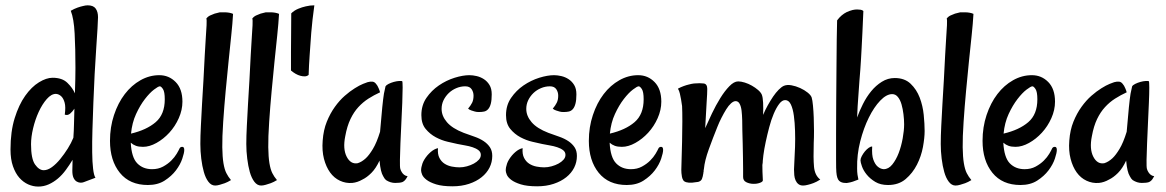

<svg xmlns="http://www.w3.org/2000/svg" viewBox="-20 -685 4386 722"><path d="M348.6 -620.1Q348.6 -609.4 346.7 -578.1Q344.7 -546.9 341.8 -502.9Q338.9 -459 335.9 -406.2Q333 -353.5 331.1 -298.8Q329.1 -244.1 327.6 -196.8Q326.2 -149.4 326.7 -112.3Q327.1 -75.2 330.1 -50.3Q333 -25.4 338.9 -16.6L294.9 0Q290 2 283.2 2Q276.4 2 269 -2Q261.7 -5.9 256.8 -15.6Q252 -25.4 252 -43Q252 -49.8 252.4 -60.1Q252.9 -70.3 252.9 -84Q241.2 -64.5 227.5 -45.9Q213.9 -27.3 197.8 -13.7Q181.6 0 163.1 8.3Q144.5 16.6 124 16.6Q104.5 16.6 85.9 8.3Q67.4 0 52.7 -16.6Q38.1 -33.2 28.8 -59.6Q19.5 -85.9 19.5 -123Q19.5 -190.4 35.2 -240.7Q50.8 -291 74.7 -324.7Q98.6 -358.4 126.5 -375.5Q154.3 -392.6 177.7 -392.6Q213.9 -392.6 233.4 -373.5Q252.9 -354.5 261.7 -334Q262.7 -362.3 263.2 -387.2Q263.7 -412.1 263.7 -429.7Q263.7 -502 260.7 -558.6Q257.8 -615.2 246.1 -644.5Q259.8 -652.3 271 -656.2Q282.2 -660.2 291 -662.1Q301.8 -665 309.6 -665Q331.1 -665 339.8 -652.8Q348.6 -640.6 348.6 -620.1ZM255.9 -167Q257.8 -192.4 258.3 -220.2Q258.8 -248 259.8 -276.4Q252.9 -265.6 243.7 -257.8Q234.4 -250 223.6 -253.9Q227.5 -283.2 223.1 -298.8Q218.8 -314.5 210.9 -322.3Q202.1 -331.1 190.4 -332Q172.9 -332 155.8 -312.5Q138.7 -293 125.5 -264.2Q112.3 -235.4 104.5 -202.6Q96.7 -169.9 96.7 -142.6Q96.7 -87.9 111.8 -66.4Q127 -44.9 144.5 -44.9Q159.2 -44.9 175.3 -56.6Q191.4 -68.4 206.5 -86.9Q221.7 -105.5 234.9 -126.5Q248 -147.5 255.9 -167Z M536.1 10.7Q467.8 10.7 430.7 -35.2Q393.6 -81.1 393.6 -155.3Q393.6 -207 408.7 -252.4Q423.8 -297.9 449.2 -331.1Q474.6 -364.3 508.3 -383.3Q542 -402.3 579.1 -402.3Q615.2 -402.3 640.6 -376.5Q666 -350.6 666 -302.7Q666 -271.5 652.3 -240.7Q638.7 -210 616.7 -186Q594.7 -162.1 568.4 -147.5Q542 -132.8 517.6 -132.8Q502 -132.8 491.2 -136.7Q480.5 -140.6 471.7 -148.4Q474.6 -92.8 496.1 -70.8Q517.6 -48.8 551.8 -48.8Q575.2 -48.8 593.3 -58.6Q611.3 -68.4 624 -81.1Q636.7 -93.8 644.5 -106.9Q652.3 -120.1 655.3 -127Q658.2 -132.8 665.5 -132.8Q672.9 -132.8 672.9 -121.1Q672.9 -110.4 665.5 -88.4Q658.2 -66.4 641.6 -44.4Q625 -22.5 599.1 -5.9Q573.2 10.7 536.1 10.7ZM581.1 -360.4Q575.2 -360.4 559.1 -348.1Q543 -335.9 524.9 -312.5Q506.8 -289.1 491.7 -256.3Q476.6 -223.6 472.7 -182.6Q531.2 -196.3 565.4 -225.6Q599.6 -254.9 599.6 -311.5Q599.6 -339.8 592.8 -350.1Q585.9 -360.4 581.1 -360.4Z M856.4 -632.8Q854.5 -597.7 849.6 -551.8Q844.7 -505.9 839.4 -453.1Q834 -400.4 828.6 -342.8Q823.2 -285.2 819.3 -226.6Q815.4 -168 815.9 -131.3Q816.4 -94.7 820.3 -71.3Q824.2 -47.9 831.1 -34.2Q837.9 -20.5 848.6 -7.8Q835.9 0 825.2 3.9Q814.5 7.8 806.6 9.8Q796.9 12.7 789.1 12.7Q774.4 12.7 763.7 -1.5Q752.9 -15.6 746.6 -38.1Q740.2 -60.5 736.8 -88.4Q733.4 -116.2 733.4 -143.6Q733.4 -172.9 735.4 -211.4Q737.3 -250 739.7 -293.5Q742.2 -336.9 745.1 -384.3Q748 -431.6 750 -478.5Q752 -514.6 753.9 -543.9Q755.9 -569.3 756.8 -590.3Q757.8 -611.3 755.9 -615.2Q761.7 -623 770.5 -627Q779.3 -630.9 787.1 -633.8Q796.9 -636.7 806.6 -638.7H825.2Q833 -638.7 841.8 -637.2Q850.6 -635.7 856.4 -632.8Z M1029.3 -632.8Q1027.3 -597.7 1022.5 -551.8Q1017.6 -505.9 1012.2 -453.1Q1006.8 -400.4 1001.5 -342.8Q996.1 -285.2 992.2 -226.6Q988.3 -168 988.8 -131.3Q989.3 -94.7 993.2 -71.3Q997.1 -47.9 1003.9 -34.2Q1010.7 -20.5 1021.5 -7.8Q1008.8 0 998 3.9Q987.3 7.8 979.5 9.8Q969.7 12.7 961.9 12.7Q947.3 12.7 936.5 -1.5Q925.8 -15.6 919.4 -38.1Q913.1 -60.5 909.7 -88.4Q906.2 -116.2 906.2 -143.6Q906.2 -172.9 908.2 -211.4Q910.2 -250 912.6 -293.5Q915 -336.9 918 -384.3Q920.9 -431.6 922.9 -478.5Q924.8 -514.6 926.8 -543.9Q928.7 -569.3 929.7 -590.3Q930.7 -611.3 928.7 -615.2Q934.6 -623 943.4 -627Q952.1 -630.9 960 -633.8Q969.7 -636.7 979.5 -638.7H998Q1005.9 -638.7 1014.6 -637.2Q1023.4 -635.7 1029.3 -632.8Z M1074.2 -488.3Q1074.2 -519.5 1074.7 -557.6Q1075.2 -595.7 1075.2 -634.8Q1085.9 -645.5 1101.1 -651.9Q1116.2 -658.2 1129.9 -661.1Q1145.5 -665 1162.1 -665Q1154.3 -609.4 1150.4 -561.5Q1146.5 -513.7 1144.5 -478.5Q1141.6 -437.5 1140.6 -403.3Q1134.8 -398.4 1127 -397.9Q1119.1 -397.5 1109.9 -399.9Q1100.6 -402.3 1091.3 -407.7Q1082 -413.1 1074.2 -419.9Z M1485.4 -49.8Q1487.3 -43 1491.2 -37.1Q1494.1 -32.2 1499.5 -27.8Q1504.9 -23.4 1512.7 -22.5Q1505.9 -8.8 1499 -3.9Q1495.1 -1 1492.2 0Q1483.4 2.9 1465.8 2.9Q1448.2 2.9 1431.6 -7.8Q1425.8 -12.7 1420.9 -22.5Q1416 -30.3 1412.6 -44.4Q1409.2 -58.6 1407.2 -81.1Q1393.6 -51.8 1376.5 -34.7Q1359.4 -17.6 1342.8 -9.8Q1324.2 1 1304.7 2.9Q1280.3 4.9 1258.3 -5.4Q1236.3 -15.6 1221.2 -36.6Q1206.1 -57.6 1198.2 -87.9Q1190.4 -118.2 1193.4 -156.2Q1196.3 -196.3 1209 -227.5Q1221.7 -258.8 1239.3 -283.2Q1256.8 -307.6 1276.4 -324.7Q1295.9 -341.8 1314 -353Q1332 -364.3 1345.2 -369.6Q1358.4 -375 1362.3 -376Q1373 -378.9 1380.9 -377.9Q1388.7 -377 1394.5 -369.1Q1396.5 -366.2 1399.4 -362.3Q1401.4 -358.4 1404.3 -352.1Q1407.2 -345.7 1409.2 -337.9Q1385.7 -327.1 1365.2 -314Q1344.7 -300.8 1327.6 -282.2Q1310.5 -263.7 1297.9 -237.3Q1285.2 -210.9 1278.3 -172.9Q1268.6 -125 1283.7 -95.7Q1298.8 -66.4 1325.2 -71.3Q1340.8 -76.2 1355.5 -89.8Q1368.2 -101.6 1382.3 -125Q1396.5 -148.4 1409.2 -189.5Q1414.1 -248 1417.5 -281.7Q1420.9 -315.4 1423.8 -333Q1427.7 -353.5 1429.7 -360.4Q1432.6 -365.2 1441.4 -369.6Q1450.2 -374 1460.9 -377Q1471.7 -379.9 1480.5 -380.4Q1489.3 -380.9 1492.2 -379.9Q1494.1 -378.9 1494.1 -356Q1494.1 -333 1492.7 -298.3Q1491.2 -263.7 1489.3 -223.1Q1487.3 -182.6 1485.8 -146.5Q1484.4 -110.4 1483.9 -83.5Q1483.4 -56.6 1485.4 -49.8Z M1723.6 -185.5Q1745.1 -177.7 1764.6 -170.9Q1784.2 -164.1 1798.8 -154.3Q1813.5 -144.5 1822.3 -131.3Q1831.1 -118.2 1831.1 -98.6Q1831.1 -75.2 1820.8 -54.7Q1810.5 -34.2 1791 -18.6Q1771.5 -2.9 1743.7 6.3Q1715.8 15.6 1681.6 15.6Q1643.6 15.6 1620.1 8.3Q1596.7 1 1584 -8.8Q1571.3 -18.6 1567.4 -28.3Q1563.5 -38.1 1563.5 -43.9Q1563.5 -55.7 1568.4 -69.8Q1573.2 -84 1586.9 -100.6Q1592.8 -107.4 1599.6 -113.3Q1613.3 -125 1627 -127.9Q1625 -105.5 1632.3 -91.3Q1639.6 -77.1 1651.9 -69.3Q1664.1 -61.5 1679.2 -58.6Q1694.3 -55.7 1708 -55.7Q1721.7 -55.7 1735.8 -59.6Q1750 -63.5 1761.7 -69.8Q1773.4 -76.2 1780.8 -84.5Q1788.1 -92.8 1788.1 -102.5Q1788.1 -113.3 1779.3 -120.1Q1770.5 -127 1757.3 -131.3Q1744.1 -135.7 1729 -138.2Q1713.9 -140.6 1700.2 -143.6Q1686.5 -146.5 1663.6 -151.9Q1640.6 -157.2 1618.7 -168.9Q1596.7 -180.7 1580.6 -200.2Q1564.5 -219.7 1564.5 -252Q1564.5 -289.1 1583.5 -316.9Q1602.5 -344.7 1630.4 -363.8Q1658.2 -382.8 1689.5 -392.6Q1720.7 -402.3 1745.1 -402.3Q1757.8 -402.3 1772.5 -398.9Q1787.1 -395.5 1799.8 -387.2Q1812.5 -378.9 1820.8 -365.2Q1829.1 -351.6 1829.1 -330.1Q1829.1 -308.6 1825.7 -295.4Q1822.3 -282.2 1815.9 -274.9Q1809.6 -267.6 1800.8 -265.6Q1792 -263.7 1780.3 -263.7Q1772.5 -263.7 1765.6 -265.6Q1759.8 -267.6 1752.9 -269.5Q1746.1 -271.5 1740.2 -276.4Q1750 -288.1 1755.4 -298.8Q1760.7 -309.6 1760.7 -325.2Q1760.7 -338.9 1753.4 -349.6Q1746.1 -360.4 1729.5 -360.4Q1711.9 -360.4 1695.8 -353.5Q1679.7 -346.7 1667.5 -335Q1655.3 -323.2 1647.9 -308.1Q1640.6 -293 1640.6 -275.4Q1640.6 -249 1660.6 -225.6Q1680.7 -202.1 1723.6 -185.5Z M2042 -185.5Q2063.5 -177.7 2083 -170.9Q2102.5 -164.1 2117.2 -154.3Q2131.8 -144.5 2140.6 -131.3Q2149.4 -118.2 2149.4 -98.6Q2149.4 -75.2 2139.2 -54.7Q2128.9 -34.2 2109.4 -18.6Q2089.8 -2.9 2062 6.3Q2034.2 15.6 2000 15.6Q1961.9 15.6 1938.5 8.3Q1915 1 1902.3 -8.8Q1889.6 -18.6 1885.7 -28.3Q1881.8 -38.1 1881.8 -43.9Q1881.8 -55.7 1886.7 -69.8Q1891.6 -84 1905.3 -100.6Q1911.1 -107.4 1918 -113.3Q1931.6 -125 1945.3 -127.9Q1943.4 -105.5 1950.7 -91.3Q1958 -77.1 1970.2 -69.3Q1982.4 -61.5 1997.6 -58.6Q2012.7 -55.7 2026.4 -55.7Q2040 -55.7 2054.2 -59.6Q2068.4 -63.5 2080.1 -69.8Q2091.8 -76.2 2099.1 -84.5Q2106.4 -92.8 2106.4 -102.5Q2106.4 -113.3 2097.7 -120.1Q2088.9 -127 2075.7 -131.3Q2062.5 -135.7 2047.4 -138.2Q2032.2 -140.6 2018.6 -143.6Q2004.9 -146.5 1981.9 -151.9Q1959 -157.2 1937 -168.9Q1915 -180.7 1898.9 -200.2Q1882.8 -219.7 1882.8 -252Q1882.8 -289.1 1901.9 -316.9Q1920.9 -344.7 1948.7 -363.8Q1976.6 -382.8 2007.8 -392.6Q2039.1 -402.3 2063.5 -402.3Q2076.2 -402.3 2090.8 -398.9Q2105.5 -395.5 2118.2 -387.2Q2130.9 -378.9 2139.2 -365.2Q2147.5 -351.6 2147.5 -330.1Q2147.5 -308.6 2144 -295.4Q2140.6 -282.2 2134.3 -274.9Q2127.9 -267.6 2119.1 -265.6Q2110.4 -263.7 2098.6 -263.7Q2090.8 -263.7 2084 -265.6Q2078.1 -267.6 2071.3 -269.5Q2064.5 -271.5 2058.6 -276.4Q2068.4 -288.1 2073.7 -298.8Q2079.1 -309.6 2079.1 -325.2Q2079.1 -338.9 2071.8 -349.6Q2064.5 -360.4 2047.9 -360.4Q2030.3 -360.4 2014.2 -353.5Q1998 -346.7 1985.8 -335Q1973.6 -323.2 1966.3 -308.1Q1959 -293 1959 -275.4Q1959 -249 1979 -225.6Q1999 -202.1 2042 -185.5Z M2336.9 10.7Q2268.6 10.7 2231.4 -35.2Q2194.3 -81.1 2194.3 -155.3Q2194.3 -207 2209.5 -252.4Q2224.6 -297.9 2250 -331.1Q2275.4 -364.3 2309.1 -383.3Q2342.8 -402.3 2379.9 -402.3Q2416 -402.3 2441.4 -376.5Q2466.8 -350.6 2466.8 -302.7Q2466.8 -271.5 2453.1 -240.7Q2439.5 -210 2417.5 -186Q2395.5 -162.1 2369.1 -147.5Q2342.8 -132.8 2318.4 -132.8Q2302.7 -132.8 2292 -136.7Q2281.2 -140.6 2272.5 -148.4Q2275.4 -92.8 2296.9 -70.8Q2318.4 -48.8 2352.5 -48.8Q2376 -48.8 2394 -58.6Q2412.1 -68.4 2424.8 -81.1Q2437.5 -93.8 2445.3 -106.9Q2453.1 -120.1 2456.1 -127Q2459 -132.8 2466.3 -132.8Q2473.6 -132.8 2473.6 -121.1Q2473.6 -110.4 2466.3 -88.4Q2459 -66.4 2442.4 -44.4Q2425.8 -22.5 2399.9 -5.9Q2374 10.7 2336.9 10.7ZM2381.8 -360.4Q2376 -360.4 2359.9 -348.1Q2343.8 -335.9 2325.7 -312.5Q2307.6 -289.1 2292.5 -256.3Q2277.3 -223.6 2273.4 -182.6Q2332 -196.3 2366.2 -225.6Q2400.4 -254.9 2400.4 -311.5Q2400.4 -339.8 2393.6 -350.1Q2386.7 -360.4 2381.8 -360.4Z M2746.1 -304.7Q2738.3 -304.7 2729 -296.4Q2719.7 -288.1 2710.9 -273.9Q2702.1 -259.8 2693.4 -242.7Q2684.6 -225.6 2677.7 -208Q2661.1 -167 2645.5 -124Q2629.9 -81.1 2627 -49.8Q2626 -46.9 2626 -44.4Q2626 -42 2626 -40Q2625 -38.1 2625 -34.2Q2623 -20.5 2619.6 -12.2Q2616.2 -3.9 2605.5 -1Q2593.8 1 2582 2Q2570.3 2.9 2559.6 0Q2552.7 -2 2549.3 -7.3Q2545.9 -12.7 2544.4 -20Q2543 -27.3 2542.5 -34.2Q2542 -41 2542 -45.9Q2542 -51.8 2543 -82.5Q2543.9 -113.3 2544.9 -152.3Q2545.9 -191.4 2545.9 -229Q2545.9 -266.6 2544.9 -286.1Q2543 -299.8 2541 -311.5Q2539.1 -322.3 2536.6 -333Q2534.2 -343.8 2529.3 -351.6Q2540 -357.4 2550.8 -361.3Q2561.5 -365.2 2570.3 -367.2Q2581.1 -370.1 2589.8 -371.1Q2613.3 -373 2626.5 -371.1Q2639.6 -369.1 2639.6 -350.6Q2639.6 -334 2637.2 -299.3Q2634.8 -264.6 2631.8 -203.1Q2642.6 -227.5 2657.2 -258.3Q2671.9 -289.1 2688.5 -315.9Q2705.1 -342.8 2722.7 -360.8Q2740.2 -378.9 2755.9 -378.9Q2766.6 -378.9 2780.8 -374.5Q2794.9 -370.1 2807.6 -362.8Q2820.3 -355.5 2830.6 -346.7Q2840.8 -337.9 2844.7 -329.1Q2848.6 -319.3 2849.6 -298.8Q2850.6 -278.3 2849.6 -252.9Q2857.4 -271.5 2867.2 -289.1Q2877 -306.6 2887.2 -321.8Q2897.5 -336.9 2908.2 -347.7Q2918.9 -358.4 2927.7 -362.3Q2939.5 -367.2 2956.1 -364.3Q2972.7 -361.3 2988.8 -354Q3004.9 -346.7 3017.1 -336.9Q3029.3 -327.1 3032.2 -318.4Q3035.2 -308.6 3037.1 -288.1Q3039.1 -267.6 3040 -243.2Q3041 -218.8 3041 -192.9Q3041 -167 3040 -147.5Q3038.1 -90.8 3041 -58.1Q3043.9 -25.4 3064.5 -9.8Q3050.8 -1 3039.1 3.4Q3027.3 7.8 3018.6 9.8Q3007.8 12.7 3000 12.7Q2989.3 12.7 2982.4 7.3Q2975.6 2 2971.7 -6.8Q2967.8 -15.6 2966.8 -26.4Q2965.8 -37.1 2965.8 -47.9Q2965.8 -57.6 2967.3 -80.6Q2968.8 -103.5 2969.7 -132.8Q2970.7 -162.1 2969.7 -192.9Q2968.8 -223.6 2965.3 -249.5Q2961.9 -275.4 2954.1 -292Q2946.3 -308.6 2932.6 -308.6Q2920.9 -308.6 2910.2 -294.4Q2899.4 -280.3 2889.6 -257.3Q2879.9 -234.4 2872.6 -206.5Q2865.2 -178.7 2859.4 -151.4Q2853.5 -124 2850.6 -101.1Q2847.7 -78.1 2847.7 -64.5L2846.7 -73.2Q2846.7 -54.7 2847.2 -39.1Q2847.7 -23.4 2848.6 -7.8Q2849.6 -2 2837.9 2.4Q2826.2 6.8 2812 6.3Q2797.9 5.9 2786.1 0Q2774.4 -5.9 2774.4 -19.5Q2774.4 -29.3 2774.4 -48.8Q2774.4 -68.4 2773.9 -92.8Q2773.4 -117.2 2772.9 -144Q2772.5 -170.9 2771.5 -195.3Q2771.5 -213.9 2771 -233.4Q2770.5 -252.9 2768.6 -269Q2766.6 -285.2 2761.2 -294.9Q2755.9 -304.7 2746.1 -304.7Z M3127.9 -608.4Q3135.7 -619.1 3145 -627Q3154.3 -634.8 3164.1 -639.6Q3174.8 -644.5 3186.5 -647.5Q3195.3 -649.4 3203.1 -649.4Q3210 -649.4 3216.3 -648.4Q3222.7 -647.5 3226.6 -643.6Q3224.6 -596.7 3223.1 -564Q3221.7 -531.2 3220.2 -506.8Q3218.8 -482.4 3217.8 -463.4Q3216.8 -444.3 3215.3 -424.8Q3213.9 -405.3 3211.9 -382.3Q3210 -359.4 3208 -327.1Q3206.1 -306.6 3205.1 -285.6Q3204.1 -264.6 3203.1 -243.2Q3211.9 -267.6 3225.1 -293.9Q3238.3 -320.3 3255.9 -341.8Q3273.4 -363.3 3295.9 -377.4Q3318.4 -391.6 3344.7 -391.6Q3381.8 -391.6 3404.3 -370.1Q3426.8 -348.6 3438.5 -317.9Q3450.2 -287.1 3453.6 -252.9Q3457 -218.8 3457 -192.4Q3457 -167 3450.7 -132.3Q3444.3 -97.7 3428.2 -65.9Q3412.1 -34.2 3385.7 -11.7Q3359.4 10.7 3319.3 10.7Q3291 10.7 3271.5 -1Q3252 -12.7 3239.3 -28.3Q3226.6 -43.9 3221.2 -59.6Q3215.8 -75.2 3215.8 -82Q3215.8 -88.9 3220.7 -98.1Q3225.6 -107.4 3232.4 -115.7Q3239.3 -124 3247.1 -129.4Q3254.9 -134.8 3259.8 -133.8Q3257.8 -101.6 3264.2 -84.5Q3270.5 -67.4 3279.3 -59.6Q3290 -49.8 3302.7 -48.8Q3321.3 -48.8 3335.4 -66.4Q3349.6 -84 3359.4 -109.4Q3369.1 -134.8 3374.5 -164.6Q3379.9 -194.3 3379.9 -217.8Q3379.9 -235.4 3377.4 -255.4Q3375 -275.4 3370.1 -292.5Q3365.2 -309.6 3356.4 -320.3Q3347.7 -331.1 3335 -331.1Q3313.5 -331.1 3290 -306.6Q3266.6 -282.2 3247.1 -242.7Q3227.5 -203.1 3214.8 -153.3Q3202.1 -103.5 3203.1 -51.8Q3203.1 -38.1 3204.6 -27.8Q3206.1 -17.6 3208 -9.8Q3184.6 0 3170.9 2Q3163.1 3.9 3158.2 2.9Q3144.5 2.9 3135.7 -4.9Q3127 -12.7 3125 -38.1Q3124 -46.9 3124 -86.4Q3124 -126 3124 -182.1Q3124 -238.3 3124.5 -303.7Q3125 -369.1 3125.5 -429.7Q3126 -490.2 3126.5 -538.6Q3127 -586.9 3127.9 -608.4Z M3640.6 -632.8Q3638.7 -597.7 3633.8 -551.8Q3628.9 -505.9 3623.5 -453.1Q3618.2 -400.4 3612.8 -342.8Q3607.4 -285.2 3603.5 -226.6Q3599.6 -168 3600.1 -131.3Q3600.6 -94.7 3604.5 -71.3Q3608.4 -47.9 3615.2 -34.2Q3622.1 -20.5 3632.8 -7.8Q3620.1 0 3609.4 3.9Q3598.6 7.8 3590.8 9.8Q3581.1 12.7 3573.2 12.7Q3558.6 12.7 3547.9 -1.5Q3537.1 -15.6 3530.8 -38.1Q3524.4 -60.5 3521 -88.4Q3517.6 -116.2 3517.6 -143.6Q3517.6 -172.9 3519.5 -211.4Q3521.5 -250 3523.9 -293.5Q3526.4 -336.9 3529.3 -384.3Q3532.2 -431.6 3534.2 -478.5Q3536.1 -514.6 3538.1 -543.9Q3540 -569.3 3541 -590.3Q3542 -611.3 3540 -615.2Q3545.9 -623 3554.7 -627Q3563.5 -630.9 3571.3 -633.8Q3581.1 -636.7 3590.8 -638.7H3609.4Q3617.2 -638.7 3626 -637.2Q3634.8 -635.7 3640.6 -632.8Z M3817.4 10.7Q3749 10.7 3711.9 -35.2Q3674.8 -81.1 3674.8 -155.3Q3674.8 -207 3689.9 -252.4Q3705.1 -297.9 3730.5 -331.1Q3755.9 -364.3 3789.6 -383.3Q3823.2 -402.3 3860.4 -402.3Q3896.5 -402.3 3921.9 -376.5Q3947.3 -350.6 3947.3 -302.7Q3947.3 -271.5 3933.6 -240.7Q3919.9 -210 3897.9 -186Q3876 -162.1 3849.6 -147.5Q3823.2 -132.8 3798.8 -132.8Q3783.2 -132.8 3772.5 -136.7Q3761.7 -140.6 3752.9 -148.4Q3755.9 -92.8 3777.3 -70.8Q3798.8 -48.8 3833 -48.8Q3856.4 -48.8 3874.5 -58.6Q3892.6 -68.4 3905.3 -81.1Q3918 -93.8 3925.8 -106.9Q3933.6 -120.1 3936.5 -127Q3939.5 -132.8 3946.8 -132.8Q3954.1 -132.8 3954.1 -121.1Q3954.1 -110.4 3946.8 -88.4Q3939.5 -66.4 3922.9 -44.4Q3906.2 -22.5 3880.4 -5.9Q3854.5 10.7 3817.4 10.7ZM3862.3 -360.4Q3856.4 -360.4 3840.3 -348.1Q3824.2 -335.9 3806.2 -312.5Q3788.1 -289.1 3772.9 -256.3Q3757.8 -223.6 3753.9 -182.6Q3812.5 -196.3 3846.7 -225.6Q3880.9 -254.9 3880.9 -311.5Q3880.9 -339.8 3874 -350.1Q3867.2 -360.4 3862.3 -360.4Z M4293 -49.8Q4294.9 -43 4298.8 -37.1Q4301.8 -32.2 4307.1 -27.8Q4312.5 -23.4 4320.3 -22.5Q4313.5 -8.8 4306.6 -3.9Q4302.7 -1 4299.8 0Q4291 2.9 4273.4 2.9Q4255.9 2.9 4239.3 -7.8Q4233.4 -12.7 4228.5 -22.5Q4223.6 -30.3 4220.2 -44.4Q4216.8 -58.6 4214.8 -81.1Q4201.2 -51.8 4184.1 -34.7Q4167 -17.6 4150.4 -9.8Q4131.8 1 4112.3 2.9Q4087.9 4.9 4065.9 -5.4Q4043.9 -15.6 4028.8 -36.6Q4013.7 -57.6 4005.9 -87.9Q3998 -118.2 4001 -156.2Q4003.9 -196.3 4016.6 -227.5Q4029.3 -258.8 4046.9 -283.2Q4064.5 -307.6 4084 -324.7Q4103.5 -341.8 4121.6 -353Q4139.6 -364.3 4152.8 -369.6Q4166 -375 4169.9 -376Q4180.7 -378.9 4188.5 -377.9Q4196.3 -377 4202.1 -369.1Q4204.1 -366.2 4207 -362.3Q4209 -358.4 4211.9 -352.1Q4214.8 -345.7 4216.8 -337.9Q4193.4 -327.1 4172.9 -314Q4152.3 -300.8 4135.3 -282.2Q4118.2 -263.7 4105.5 -237.3Q4092.8 -210.9 4085.9 -172.9Q4076.2 -125 4091.3 -95.7Q4106.4 -66.4 4132.8 -71.3Q4148.4 -76.2 4163.1 -89.8Q4175.8 -101.6 4189.9 -125Q4204.1 -148.4 4216.8 -189.5Q4221.7 -248 4225.1 -281.7Q4228.5 -315.4 4231.4 -333Q4235.4 -353.5 4237.3 -360.4Q4240.2 -365.2 4249 -369.6Q4257.8 -374 4268.6 -377Q4279.3 -379.9 4288.1 -380.4Q4296.9 -380.9 4299.8 -379.9Q4301.8 -378.9 4301.8 -356Q4301.8 -333 4300.3 -298.3Q4298.8 -263.7 4296.9 -223.1Q4294.9 -182.6 4293.5 -146.5Q4292 -110.4 4291.5 -83.5Q4291 -56.6 4293 -49.8Z"/></svg>

Font: Rancho
Style: Regular
Weight: 400
Designer: Font Diner, Inc
Foundry: Font Diner, Inc
Version: Version 1.000